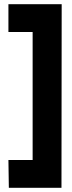

<svg xmlns="http://www.w3.org/2000/svg" viewBox="-20 -769 340 912"><path d="M20 -749H273L272 123H22L20 -9H135V-617H20Z"/></svg>

Font: Panefresco 999wt
Style: Regular
Weight: 900
Version: Version 1.001